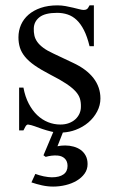

<svg xmlns="http://www.w3.org/2000/svg" viewBox="-20 -480 430 716"><path d="M306.6 131.8Q306.6 151.9 295.4 167.5Q284.2 183.1 266.1 193.8Q248 204.6 224.9 210.2Q201.7 215.8 178.2 215.8Q157.7 215.8 136.7 211.2Q115.7 206.5 97.2 200.2L111.8 168.5Q118.2 170.9 126.2 173.3Q134.3 175.8 142.8 177.5Q151.4 179.2 159.2 180.2Q167 181.2 173.3 181.2Q201.2 181.2 216.6 170.4Q231.9 159.7 231.9 138.7Q231.9 121.6 221.9 111.6Q211.9 101.6 195.3 100.1Q183.6 99.1 171.9 100.6Q160.2 102.1 150.4 105L142.1 99.1L178.7 12.2L169.9 10.3Q153.3 6.3 137.9 1Q122.6 -4.4 109.1 -9.3Q95.7 -14.2 84.5 -15.6Q79.1 -15.6 74.7 -7.8Q70.3 0 67.4 6.3H51.3V-153.3H67.4Q73.7 -119.1 87.2 -93.5Q100.6 -67.9 118.9 -50.5Q137.2 -33.2 159.2 -24.4Q181.2 -15.6 205.1 -15.6Q223.1 -15.6 237.3 -21Q251.5 -26.4 261.2 -35.4Q271 -44.4 276.4 -56.4Q281.7 -68.4 281.7 -81.5Q282.2 -98.1 278.1 -112.1Q273.9 -126 261.7 -139.4Q249.5 -152.8 227.3 -167.7Q205.1 -182.6 168.5 -201.2Q132.8 -219.7 109.6 -235.8Q86.4 -252 73 -268.6Q59.6 -285.2 54.2 -302.7Q48.8 -320.3 48.8 -340.8Q48.8 -365.7 58.3 -387.5Q67.9 -409.2 86.4 -425.3Q105 -441.4 132.1 -450.7Q159.2 -460 194.3 -460Q209.5 -460 224.4 -457.3Q239.3 -454.6 252.4 -451.4Q265.6 -448.2 275.9 -445.6Q286.1 -442.9 292 -442.9Q298.8 -442.9 303.5 -445.6Q308.1 -448.2 314 -460H330.1V-307.6H314Q305.2 -343.8 293 -367.7Q280.8 -391.6 265.6 -405.8Q250.5 -419.9 232.2 -426Q213.9 -432.1 192.9 -432.1Q147.9 -432.1 127.2 -415.8Q106.4 -399.4 106 -373.5Q105.5 -360.4 108.2 -347.9Q110.8 -335.4 118.9 -324Q127 -312.5 141.4 -301.8Q155.8 -291 179.2 -280.3L251.5 -246.1Q302.2 -222.7 328.4 -189Q354.5 -155.3 354.5 -112.8Q354.5 -87.4 342.3 -64.2Q330.1 -41 309.6 -23.4Q289.1 -5.9 261.7 4.4Q239.3 12.7 214.4 14.2L194.3 65.4Q207.5 62.5 223.1 62.5Q239.3 62.5 254.4 66.7Q269.5 70.8 281 79.1Q292.5 87.4 299.6 100.6Q306.6 113.8 306.6 131.8Z"/></svg>

Font: Doulos SIL Viet
Style: Regular
Weight: 400
Designer: Walt Agee, Victor Gaultney, Peter Martin, Debbi Hosken, Becca Hirsbrunner
Foundry: SIL International
Version: Version 5.000